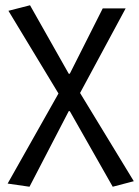

<svg xmlns="http://www.w3.org/2000/svg" viewBox="-20 -518 528 729"><path d="M92 191 9 179 202 -163 12 -477 94 -498 241 -238H245L370 -486H457L284 -165L488 170L408 191L245 -96H241Z"/></svg>

Font: Giro Regular
Style: Regular
Weight: 400
Designer: Paul D. Hunt
Foundry: Adobe Systems Incorporated
Version: Version 1.000;PS 1.0;hotconv 1.0.88;makeotf.lib2.5.647800